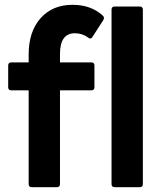

<svg xmlns="http://www.w3.org/2000/svg" viewBox="-20 -777 681 797"><path d="M112 0Q99 0 99 -13V-402H27Q14 -402 14 -415V-505Q14 -518 27 -518H99V-551Q99 -646 148.5 -701.5Q198 -757 281 -757Q358 -757 407 -712Q415 -704 409 -694L364 -624Q357 -612 346 -621Q321 -639 291 -639Q229 -639 229 -553V-518H359Q372 -518 372 -505V-415Q372 -402 359 -402H229V-13Q229 0 216 0ZM456 0Q443 0 443 -13V-737Q443 -750 456 -750H560Q573 -750 573 -737V-13Q573 0 560 0Z"/></svg>

Font: LINE Seed Sans App
Style: Bold
Weight: 700
Designer: LINE VX Design & Dalton Maag Ltd & Sandoll Inc
Foundry: Dalton Maag Ltd
Version: Version 1.003